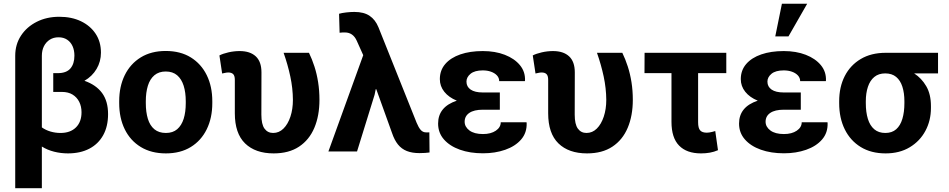

<svg xmlns="http://www.w3.org/2000/svg" viewBox="-20 -811 5081 1028"><path d="M61.5 196.8V-512.2Q61.5 -573.2 92.5 -620.4Q123.5 -667.5 176.8 -694.3Q230 -721.2 297.4 -721.2Q363.3 -721.2 413.3 -697.3Q463.4 -673.3 491.9 -630.4Q520.5 -587.4 520.5 -529.3Q520.5 -481.4 497.1 -441.9Q473.6 -402.3 432.1 -378.4Q494.1 -356.9 526.4 -313.2Q558.6 -269.5 558.6 -200.2Q558.6 -134.3 532.5 -87.2Q506.3 -40 458.3 -14.9Q410.2 10.3 343.8 10.3Q305.7 10.3 269.8 1.2Q233.9 -7.8 204.1 -26.4V196.8ZM303.7 -99.1Q356.4 -99.1 386.5 -128.7Q416.5 -158.2 416.5 -210Q416.5 -241.2 404.1 -265.9Q391.6 -290.5 368.4 -304.7Q345.2 -318.8 312 -318.8H265.1V-419.4H289.6Q335.4 -419.4 356.9 -444.3Q378.4 -469.2 378.4 -513.2Q378.4 -542 368.4 -564Q358.4 -585.9 339.4 -598.6Q320.3 -611.3 293.5 -611.3Q266.6 -611.3 246.6 -598.6Q226.6 -585.9 215.3 -563.7Q204.1 -541.5 204.1 -512.2V-128.9Q224.6 -114.3 250.5 -106.7Q276.4 -99.1 303.7 -99.1Z M868.2 10.3Q790 10.3 733.9 -23.9Q677.7 -58.1 647.9 -118.9Q618.2 -179.7 618.2 -258.8V-269Q618.2 -347.7 647.9 -408.4Q677.7 -469.2 733.6 -503.7Q789.6 -538.1 867.2 -538.1Q945.8 -538.1 1001.5 -503.7Q1057.1 -469.2 1086.9 -408.7Q1116.7 -348.1 1116.7 -269V-258.8Q1116.7 -179.7 1086.9 -118.9Q1057.1 -58.1 1001.5 -23.9Q945.8 10.3 868.2 10.3ZM868.2 -99.1Q905.3 -99.1 928.7 -119.1Q952.1 -139.2 963.4 -175Q974.6 -210.9 974.6 -258.8V-269Q974.6 -315.9 963.4 -351.8Q952.1 -387.7 928.5 -408Q904.8 -428.2 867.2 -428.2Q830.6 -428.2 806.6 -408Q782.7 -387.7 771.7 -351.8Q760.7 -315.9 760.7 -269V-258.8Q760.7 -210.9 771.7 -174.8Q782.7 -138.7 806.6 -118.9Q830.6 -99.1 868.2 -99.1Z M1445.3 10.3Q1347.2 10.3 1292.2 -43.2Q1237.3 -96.7 1237.3 -204.6V-383.3Q1237.3 -405.3 1228.5 -414.1Q1219.7 -422.9 1202.1 -422.9Q1194.3 -422.9 1185.5 -420.9Q1176.8 -418.9 1169.4 -417.5L1154.8 -514.2Q1173.3 -523.9 1203.4 -530.8Q1233.4 -537.6 1263.2 -537.6Q1318.8 -537.6 1349.4 -509.3Q1379.9 -481 1379.9 -423.3L1379.4 -197.3Q1379.4 -145.5 1396.2 -122.3Q1413.1 -99.1 1442.4 -99.1Q1474.1 -99.1 1497.8 -122.6Q1521.5 -146 1534.9 -186.3Q1548.3 -226.6 1548.3 -276.4Q1547.9 -338.4 1534.4 -401.4Q1521 -464.4 1498.5 -528.3H1634.3Q1650.9 -494.1 1663.6 -454.8Q1676.3 -415.5 1683.3 -370.8Q1690.4 -326.2 1690.4 -276.4Q1690.4 -191.4 1663.1 -126.7Q1635.7 -62 1581.3 -25.9Q1526.9 10.3 1445.3 10.3Z M2226.1 8.8Q2186.5 8.8 2158.2 -2.4Q2129.9 -13.7 2110.8 -37.4Q2091.8 -61 2079.1 -98.6L1994.6 -333.5H1991.7L1985.8 -304.2L1891.6 0H1738.3L1924.8 -515.6L1890.1 -592.8Q1880.4 -614.7 1864.5 -626Q1848.6 -637.2 1827.1 -637.2Q1818.4 -637.2 1812 -637Q1805.7 -636.7 1798.3 -635.7L1795.4 -737.3Q1810.1 -741.7 1833.7 -744.4Q1857.4 -747.1 1877.4 -747.1Q1928.2 -747.1 1959 -726.3Q1989.7 -705.6 2006.3 -665L2210.9 -153.3Q2221.2 -128.4 2232.7 -115.2Q2244.1 -102.1 2262.2 -102.1Q2267.6 -102.1 2271.2 -102.1Q2274.9 -102.1 2278.8 -102.5L2279.8 5.4Q2269 6.8 2255.9 7.8Q2242.7 8.8 2226.1 8.8Z M2565.9 9.8Q2496.6 9.8 2442.4 -9.5Q2388.2 -28.8 2356.9 -64.5Q2325.7 -100.1 2325.7 -149.4Q2325.7 -238.8 2425.8 -272Q2382.8 -289.6 2358.9 -319.6Q2335 -349.6 2335 -387.2Q2335 -434.6 2364 -468.3Q2393.1 -502 2444.8 -519.8Q2496.6 -537.6 2564.9 -537.6Q2631.3 -537.6 2682.9 -517.6Q2734.4 -497.6 2763.7 -462.2Q2793 -426.8 2791 -379.4L2790 -376.5H2652.8Q2652.8 -394 2640.9 -407Q2628.9 -419.9 2609.1 -427Q2589.4 -434.1 2564.9 -434.1Q2521.5 -434.1 2499.5 -416Q2477.5 -397.9 2477.5 -374Q2477.5 -346.7 2500 -331.3Q2522.5 -315.9 2564.9 -315.9H2656.2V-223.6H2564.9Q2518.1 -223.6 2492.9 -206.5Q2467.8 -189.5 2467.8 -159.2Q2467.8 -131.8 2493.4 -112.5Q2519 -93.3 2565.9 -93.3Q2608.4 -93.3 2634.8 -111.3Q2661.1 -129.4 2661.1 -156.2H2798.8L2799.8 -153.3Q2801.8 -100.6 2770.3 -64.2Q2738.8 -27.8 2684.8 -9Q2630.9 9.8 2565.9 9.8Z M3123 10.3Q3024.9 10.3 2970 -43.2Q2915 -96.7 2915 -204.6V-383.3Q2915 -405.3 2906.2 -414.1Q2897.5 -422.9 2879.9 -422.9Q2872.1 -422.9 2863.3 -420.9Q2854.5 -418.9 2847.2 -417.5L2832.5 -514.2Q2851.1 -523.9 2881.1 -530.8Q2911.1 -537.6 2940.9 -537.6Q2996.6 -537.6 3027.1 -509.3Q3057.6 -481 3057.6 -423.3L3057.1 -197.3Q3057.1 -145.5 3074 -122.3Q3090.8 -99.1 3120.1 -99.1Q3151.9 -99.1 3175.5 -122.6Q3199.2 -146 3212.6 -186.3Q3226.1 -226.6 3226.1 -276.4Q3225.6 -338.4 3212.2 -401.4Q3198.7 -464.4 3176.3 -528.3H3312Q3328.6 -494.1 3341.3 -454.8Q3354 -415.5 3361.1 -370.8Q3368.2 -326.2 3368.2 -276.4Q3368.2 -191.4 3340.8 -126.7Q3313.5 -62 3259 -25.9Q3204.6 10.3 3123 10.3Z M3733.4 10.3Q3656.7 10.3 3616 -31.5Q3575.2 -73.2 3575.2 -158.7V-419.4H3430.7L3431.2 -528.3H3868.7V-419.4H3717.8V-156.7Q3717.8 -125 3728.8 -112.8Q3739.7 -100.6 3764.2 -100.6Q3771 -100.6 3778.6 -101.8Q3786.1 -103 3793.9 -105Q3801.8 -106.9 3809.6 -109.4L3824.2 -6.8Q3803.2 2.4 3780.8 6.3Q3758.3 10.3 3733.4 10.3Z M4177.2 9.8Q4107.9 9.8 4053.7 -9.5Q3999.5 -28.8 3968.3 -64.5Q3937 -100.1 3937 -149.4Q3937 -238.8 4037.1 -272Q3994.1 -289.6 3970.2 -319.6Q3946.3 -349.6 3946.3 -387.2Q3946.3 -434.6 3975.3 -468.3Q4004.4 -502 4056.2 -519.8Q4107.9 -537.6 4176.3 -537.6Q4242.7 -537.6 4294.2 -517.6Q4345.7 -497.6 4375 -462.2Q4404.3 -426.8 4402.3 -379.4L4401.4 -376.5H4264.2Q4264.2 -394 4252.2 -407Q4240.2 -419.9 4220.5 -427Q4200.7 -434.1 4176.3 -434.1Q4132.8 -434.1 4110.8 -416Q4088.9 -397.9 4088.9 -374Q4088.9 -346.7 4111.3 -331.3Q4133.8 -315.9 4176.3 -315.9H4267.6V-223.6H4176.3Q4129.4 -223.6 4104.2 -206.5Q4079.1 -189.5 4079.1 -159.2Q4079.1 -131.8 4104.7 -112.5Q4130.4 -93.3 4177.2 -93.3Q4219.7 -93.3 4246.1 -111.3Q4272.5 -129.4 4272.5 -156.2H4410.2L4411.1 -153.3Q4413.1 -100.6 4381.6 -64.2Q4350.1 -27.8 4296.1 -9Q4242.2 9.8 4177.2 9.8ZM4130.9 -616.2 4166.5 -791H4301.8L4201.7 -616.2Z M4721.7 10.3Q4644 10.3 4588.4 -23.9Q4532.7 -58.1 4502.9 -118.7Q4473.1 -179.2 4473.1 -258.8V-269Q4473.1 -345.2 4502.9 -403.6Q4532.7 -461.9 4588.6 -495.1Q4644.5 -528.3 4722.2 -528.3H5002.4V-418H4874.5Q4914.1 -392.6 4939.2 -349.6Q4964.4 -306.6 4964.4 -243.2V-232.9Q4964.4 -165.5 4934.8 -110.4Q4905.3 -55.2 4850.8 -22.5Q4796.4 10.3 4721.7 10.3ZM4720.2 -99.1Q4755.9 -99.1 4778.3 -118.9Q4800.8 -138.7 4811.5 -174.8Q4822.3 -210.9 4822.3 -258.8V-269Q4822.3 -313 4811.5 -346.7Q4800.8 -380.4 4778.1 -399.2Q4755.4 -418 4719.7 -418Q4684.1 -418 4661.1 -398.9Q4638.2 -379.9 4627 -346.2Q4615.7 -312.5 4615.7 -269V-258.8Q4615.7 -210.4 4626.7 -174.6Q4637.7 -138.7 4660.9 -118.9Q4684.1 -99.1 4720.2 -99.1Z"/></svg>

Font: Roboto Slab LO
Style: Bold
Weight: 700
Designer: Google
Version: Version 2.000